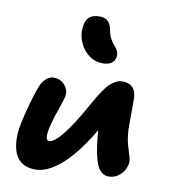

<svg xmlns="http://www.w3.org/2000/svg" viewBox="-90 -877 881 991"><g transform="rotate(10 350.0 -381.0)"><path d="M405.8 -563Q368.7 -563 337.2 -586.4Q305.7 -609.9 289.1 -646.2Q272.5 -682.6 274.9 -721.2Q276.9 -761.2 295.7 -780Q314.5 -798.8 352.1 -798.8Q381.3 -798.8 397 -783Q412.6 -767.1 418 -733.9Q421.9 -710.9 433.1 -691.7Q444.3 -672.4 454.6 -661.9Q464.8 -651.4 471.2 -637Q477.5 -622.6 474.1 -606Q466.3 -563 405.8 -563ZM161.1 37.1Q127.4 37.1 102.8 24.9Q78.1 12.7 64.5 -8.1Q50.8 -28.8 44.7 -57.9Q38.6 -86.9 39.8 -119.6Q41 -152.3 48.8 -189Q57.1 -229 73.2 -287.4Q89.4 -345.7 100.1 -374Q112.3 -410.2 132.1 -428.5Q151.9 -446.8 173.8 -446.8Q209.5 -446.8 232.4 -420.4Q255.4 -394 248 -357.9Q245.1 -343.3 226.6 -290.3Q208 -237.3 201.2 -209Q177.7 -120.1 206.1 -120.1Q251.5 -120.1 347.2 -279.8Q357.9 -297.9 376.2 -330.1Q394.5 -362.3 404.8 -380.1Q415 -397.9 431.4 -421.6Q447.8 -445.3 460.9 -458Q474.1 -470.7 491.2 -479.7Q508.3 -488.8 525.9 -488.8Q598.1 -488.8 600.1 -410.2Q600.6 -398.4 599.6 -321.5Q598.6 -244.6 601.1 -233.9Q603.5 -197.3 613.3 -164.8Q623 -132.3 629.4 -111.3Q635.7 -90.3 631.8 -71.8Q625 -39.6 599.6 -16.4Q574.2 6.8 541 6.8Q523.9 6.8 510.7 -1.2Q497.6 -9.3 488.5 -22.2Q479.5 -35.2 472.7 -56.6Q465.8 -78.1 461.4 -99.9Q457 -121.6 453.1 -151.9Q447.8 -192.4 446.8 -219.2Q443.4 -212.9 423.8 -182.1Q355.5 -74.2 288.6 -18.6Q221.7 37.1 161.1 37.1Z"/></g></svg>

Font: Shantell Sans Irregular Bouncy
Style: Bold Italic
Weight: 700
Italic angle: -11.31°
Designer: Stephen Nixon, Anya Danilova, Shantell Martin
Foundry: Arrow Type
Version: Version 1.006;[9816181b4]